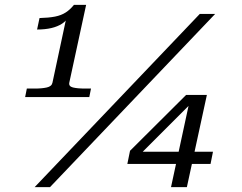

<svg xmlns="http://www.w3.org/2000/svg" viewBox="-20 -767 991 787"><path d="M264 -428Q261 -413 279 -408.5Q297 -404 329 -404H353L346 -369H83L90 -404H123Q152 -404 172 -408.5Q192 -413 195 -428L253 -699Q259 -702 261.5 -704Q264 -706 264.5 -705.5Q265 -705 263 -702Q253 -682 234.5 -670Q216 -658 190.5 -652Q165 -646 132 -646L142 -693Q180 -694 205.5 -699Q231 -704 249.5 -716Q268 -728 283 -747H333ZM799 -710H862L185 0H122ZM502 -95 513 -149 743 -378H781L767 -347L533 -113L540 -145H853L843 -95ZM746 0H681L758 -357L766 -378H828Z"/></svg>

Font: Roboto Serif Light
Style: Italic
Weight: 300
Italic angle: -10°
Version: Version 1.007